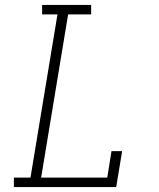

<svg xmlns="http://www.w3.org/2000/svg" viewBox="-20 -755 640 775"><path d="M36 0V-38H103L212 -697H150V-735H348V-697H255L146 -38H413L430 -145H473L449 0Z"/></svg>

Font: Iosevka Curly Slab XLtEx
Style: Italic
Weight: 200
Width: 7
Italic angle: -9°
Monospace: yes
Designer: Belleve Invis
Foundry: Belleve Invis
Version: Version 11.1.0; ttfautohint (v1.8.3)